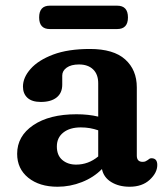

<svg xmlns="http://www.w3.org/2000/svg" viewBox="-20 -662 604 694"><path d="M42 -106Q42 -170 100.2 -209.5Q158.5 -249 256.5 -249Q299.5 -249 335 -240.5V-361Q335 -393.5 316.5 -411.2Q298 -429 265.5 -429Q237 -429 221 -417.5Q205 -406 205 -389V-356Q205 -326 184.8 -309.8Q164.5 -293.5 127.5 -293.5Q95.5 -293.5 79.2 -308.5Q63 -323.5 63 -349Q63 -382 90.8 -413.2Q118.5 -444.5 172.2 -464.8Q226 -485 305 -485Q390.5 -485 432.5 -447.2Q474.5 -409.5 474.5 -346V-99.5Q474.5 -77 495.5 -77Q502 -77 506.2 -79Q510.5 -81 514 -83.5Q517 -86 520 -88Q523 -90 527.5 -90Q548.5 -90 548.5 -65.5Q548.5 -37.5 521.2 -12.2Q494 13 448.5 13Q409.5 13 382 -4Q354.5 -21 348.5 -51Q318.5 -20.5 276 -3.8Q233.5 13 188 13Q122.5 13 82.2 -19.5Q42 -52 42 -106ZM185.5 -132.5Q185.5 -100.5 205.2 -83.8Q225 -67 255 -67Q299.5 -67 335 -96.5V-191Q320.5 -196 305 -198.8Q289.5 -201.5 272 -201.5Q232.5 -201.5 209 -183Q185.5 -164.5 185.5 -132.5ZM121.5 -599Q121.5 -641.5 160 -641.5H403.5Q442.5 -641.5 442.5 -599Q442.5 -557 403.5 -557H160Q121.5 -557 121.5 -599Z"/></svg>

Font: Fraunces 9pt S100 SemiBold
Style: Regular
Weight: 600
Version: Version 1.000; ttfautohint (v1.8.3)